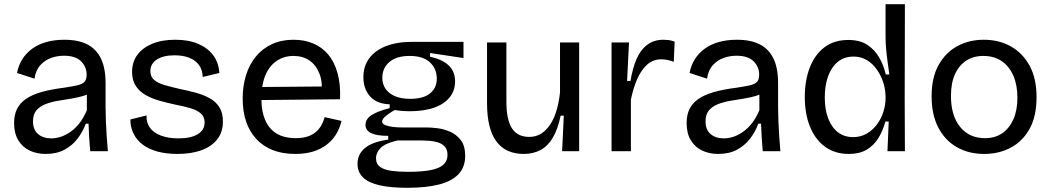

<svg xmlns="http://www.w3.org/2000/svg" viewBox="-20 -719 4999 913"><path d="M197 13Q155 13 121 -3Q87 -19 67 -52Q47 -85 47 -134Q47 -172 60.5 -200Q74 -228 102.5 -248Q131 -268 176 -281Q221 -294 285 -302Q323 -308 346.5 -313Q370 -318 381 -329Q392 -340 392 -364Q392 -401 365.5 -427.5Q339 -454 284 -454Q254 -454 224.5 -444Q195 -434 172.5 -410Q150 -386 144 -345L61 -372Q68 -409 86.5 -438Q105 -467 134 -488Q163 -509 201.5 -519.5Q240 -530 286 -530Q352 -530 395 -508Q438 -486 460 -440.5Q482 -395 482 -324V-210Q482 -179 483.5 -142Q485 -105 487.5 -68.5Q490 -32 493 0H409Q406 -33 404 -65.5Q402 -98 401 -131H388Q374 -93 349 -60Q324 -27 286.5 -7Q249 13 197 13ZM224 -61Q246 -61 269 -68.5Q292 -76 315 -92Q338 -108 358 -133.5Q378 -159 393 -195V-291L419 -287Q403 -271 376.5 -263Q350 -255 318.5 -250Q287 -245 254.5 -239.5Q222 -234 195.5 -223.5Q169 -213 153 -194Q137 -175 137 -142Q137 -102 161 -81.5Q185 -61 224 -61Z M824 13Q770 13 728.5 1.5Q687 -10 658.5 -31.5Q630 -53 615 -83.5Q600 -114 600 -151L677 -170Q675 -136 693 -111.5Q711 -87 746 -74Q781 -61 829 -61Q888 -61 920.5 -81Q953 -101 953 -136Q953 -164 935 -179.5Q917 -195 885.5 -204.5Q854 -214 811 -222Q775 -230 739 -240Q703 -250 673.5 -266.5Q644 -283 626 -310Q608 -337 608 -377Q608 -424 633 -458Q658 -492 704 -511Q750 -530 814 -530Q877 -530 922.5 -510.5Q968 -491 994 -456Q1020 -421 1023 -372L944 -353Q943 -387 926 -410Q909 -433 879.5 -444.5Q850 -456 810 -456Q757 -456 726 -436Q695 -416 695 -381Q695 -354 713.5 -338.5Q732 -323 764 -314Q796 -305 835 -296Q875 -288 911.5 -278Q948 -268 977 -252Q1006 -236 1023 -209.5Q1040 -183 1040 -141Q1040 -91 1013 -56.5Q986 -22 937.5 -4.5Q889 13 824 13Z M1384 13Q1323 13 1276.5 -5.5Q1230 -24 1198 -59Q1166 -94 1150 -142Q1134 -190 1134 -250Q1134 -311 1150 -362Q1166 -413 1197 -450.5Q1228 -488 1273 -509Q1318 -530 1376 -530Q1427 -530 1469 -512.5Q1511 -495 1540.5 -460Q1570 -425 1585 -371.5Q1600 -318 1597 -247L1191 -243V-305L1541 -308L1510 -267Q1515 -329 1498.5 -370Q1482 -411 1450.5 -432Q1419 -453 1376 -453Q1330 -453 1295 -429Q1260 -405 1241.5 -360Q1223 -315 1223 -251Q1223 -159 1264 -110.5Q1305 -62 1386 -62Q1418 -62 1441.5 -69.5Q1465 -77 1481.5 -91Q1498 -105 1508 -123Q1518 -141 1524 -162L1604 -144Q1595 -107 1577 -78.5Q1559 -50 1531.5 -29.5Q1504 -9 1467.5 2Q1431 13 1384 13Z M1917 174Q1835 174 1782.5 161.5Q1730 149 1705 123.5Q1680 98 1680 60Q1680 14 1716 -15.5Q1752 -45 1826 -55V-73Q1772 -73 1745 -86Q1718 -99 1718 -125Q1718 -152 1745 -170.5Q1772 -189 1833 -205V-223Q1772 -225 1740 -260.5Q1708 -296 1708 -352Q1708 -404 1735.5 -441.5Q1763 -479 1815 -499.5Q1867 -520 1940 -520H2184V-443L2025 -467V-449Q2083 -437 2113.5 -408Q2144 -379 2144 -332Q2144 -289 2119 -257Q2094 -225 2045.5 -207.5Q1997 -190 1927 -190Q1912 -190 1897 -191Q1882 -192 1857 -196Q1829 -180 1813 -166Q1797 -152 1797 -141Q1797 -130 1812 -124Q1827 -118 1848.5 -115.5Q1870 -113 1889 -113H2008Q2028 -113 2058.5 -109.5Q2089 -106 2119.5 -93Q2150 -80 2171 -53Q2192 -26 2192 22Q2192 76 2160 109.5Q2128 143 2067 158.5Q2006 174 1917 174ZM1919 98Q1986 98 2027.5 90Q2069 82 2088.5 64Q2108 46 2108 18Q2108 -8 2095 -22Q2082 -36 2062 -42Q2042 -48 2021.5 -49.5Q2001 -51 1987 -51H1870Q1812 -38 1790 -15.5Q1768 7 1768 33Q1768 61 1788 75Q1808 89 1842.5 93.5Q1877 98 1919 98ZM1931 -249Q1993 -249 2025 -275Q2057 -301 2057 -345Q2057 -392 2024.5 -422.5Q1992 -453 1928 -453Q1865 -453 1831.5 -424Q1798 -395 1798 -349Q1798 -319 1813.5 -296.5Q1829 -274 1858.5 -261.5Q1888 -249 1931 -249Z M2471 13Q2384 13 2340 -47Q2296 -107 2296 -228V-517H2388V-235Q2388 -151 2414 -109.5Q2440 -68 2497 -68Q2528 -68 2552.5 -83Q2577 -98 2596 -126.5Q2615 -155 2626.5 -194Q2638 -233 2643 -280V-517H2734V-218V0H2653L2661 -169H2646Q2633 -106 2609.5 -65.5Q2586 -25 2551 -6Q2516 13 2471 13Z M2888 0V-278V-517H2971L2962 -334H2978Q2988 -394 3006.5 -437.5Q3025 -481 3057 -505.5Q3089 -530 3135 -530Q3146 -530 3159 -528.5Q3172 -527 3188 -521L3184 -425Q3169 -431 3153.5 -434Q3138 -437 3125 -437Q3085 -437 3057 -411.5Q3029 -386 3010 -343Q2991 -300 2980 -245V0Z M3395 13Q3353 13 3319 -3Q3285 -19 3265 -52Q3245 -85 3245 -134Q3245 -172 3258.5 -200Q3272 -228 3300.5 -248Q3329 -268 3374 -281Q3419 -294 3483 -302Q3521 -308 3544.5 -313Q3568 -318 3579 -329Q3590 -340 3590 -364Q3590 -401 3563.5 -427.5Q3537 -454 3482 -454Q3452 -454 3422.5 -444Q3393 -434 3370.5 -410Q3348 -386 3342 -345L3259 -372Q3266 -409 3284.5 -438Q3303 -467 3332 -488Q3361 -509 3399.5 -519.5Q3438 -530 3484 -530Q3550 -530 3593 -508Q3636 -486 3658 -440.5Q3680 -395 3680 -324V-210Q3680 -179 3681.5 -142Q3683 -105 3685.5 -68.5Q3688 -32 3691 0H3607Q3604 -33 3602 -65.5Q3600 -98 3599 -131H3586Q3572 -93 3547 -60Q3522 -27 3484.5 -7Q3447 13 3395 13ZM3422 -61Q3444 -61 3467 -68.5Q3490 -76 3513 -92Q3536 -108 3556 -133.5Q3576 -159 3591 -195V-291L3617 -287Q3601 -271 3574.5 -263Q3548 -255 3516.5 -250Q3485 -245 3452.5 -239.5Q3420 -234 3393.5 -223.5Q3367 -213 3351 -194Q3335 -175 3335 -142Q3335 -102 3359 -81.5Q3383 -61 3422 -61Z M4016 13Q3950 13 3903 -21.5Q3856 -56 3831.5 -117Q3807 -178 3807 -258Q3807 -337 3831 -398.5Q3855 -460 3901 -494.5Q3947 -529 4014 -529Q4069 -529 4104 -506Q4139 -483 4160.5 -446Q4182 -409 4192 -365H4209Q4205 -394 4200.5 -426Q4196 -458 4193.5 -488.5Q4191 -519 4191 -543V-699H4283L4282 -254L4283 0H4200L4206 -141H4190Q4178 -96 4156 -61Q4134 -26 4100 -6.5Q4066 13 4016 13ZM4037 -67Q4073 -67 4102 -84Q4131 -101 4151 -128.5Q4171 -156 4181 -188.5Q4191 -221 4191 -250V-262Q4191 -282 4185.5 -307Q4180 -332 4168 -357Q4156 -382 4138 -403Q4120 -424 4095 -437Q4070 -450 4039 -450Q3994 -450 3963.5 -424.5Q3933 -399 3917.5 -355.5Q3902 -312 3902 -256Q3902 -199 3918 -156.5Q3934 -114 3964 -90.5Q3994 -67 4037 -67Z M4660 13Q4586 13 4529.5 -19.5Q4473 -52 4441.5 -113Q4410 -174 4410 -261Q4410 -351 4443.5 -410.5Q4477 -470 4533 -500Q4589 -530 4658 -530Q4730 -530 4786.5 -498.5Q4843 -467 4876 -406.5Q4909 -346 4909 -257Q4909 -167 4876.5 -107.5Q4844 -48 4787.5 -17.5Q4731 13 4660 13ZM4664 -62Q4712 -62 4746 -85.5Q4780 -109 4799 -152Q4818 -195 4818 -254Q4818 -315 4798.5 -359.5Q4779 -404 4743 -428.5Q4707 -453 4656 -453Q4609 -453 4574.5 -430.5Q4540 -408 4521 -366Q4502 -324 4502 -263Q4502 -169 4545.5 -115.5Q4589 -62 4664 -62Z"/></svg>

Font: Bricolage Grotesque 18pt
Style: Regular
Weight: 400
Version: Version 1.001;gftools[0.9.33.dev8+g029e19f]